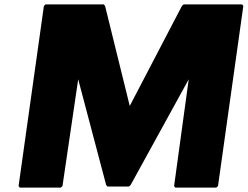

<svg xmlns="http://www.w3.org/2000/svg" viewBox="-20 -852 1134 879"><path d="M570 2 578 -5 844 -489 777 0 783 7H970L978 0L1094 -825L1088 -832H821L813 -825L574 -367L461 -825L455 -832H189L181 -825L65 0L71 7H258L266 0L338 -489L466 -5L472 2Z"/></svg>

Font: Hussar Woodtype
Style: BlkObl
Weight: 900
Foundry: Cannot Into Space Fonts
Version: Version 1.07